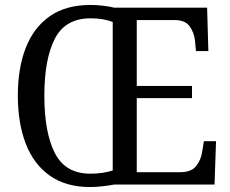

<svg xmlns="http://www.w3.org/2000/svg" viewBox="-20 -745 930 775"><path d="M344 10Q246 10 181 -36Q116 -82 84 -165Q52 -248 52 -359Q52 -470 84 -552Q116 -634 181 -679.5Q246 -725 345 -725Q368 -725 395 -722Q422 -719 441 -714H816L821 -539H771L767 -582Q763 -615 745 -639.5Q727 -664 685 -664H532V-398H755V-349H532V-50H708Q752 -50 771.5 -74.5Q791 -99 796 -132L803 -175H852L846 0H440Q420 4 393 7Q366 10 344 10ZM344 -44Q372 -44 394.5 -47.5Q417 -51 435 -57V-656Q399 -671 345 -671Q244 -671 201.5 -589Q159 -507 159 -358Q159 -210 201.5 -127Q244 -44 344 -44Z"/></svg>

Font: Noto Serif Myanmar SemiCondensed
Style: Regular
Weight: 400
Width: 4
Designer: Ben Mitchell and the Monotype Design Team
Foundry: Monotype Imaging Inc.
Version: Version 2.106; ttfautohint (v1.8.4.7-5d5b)